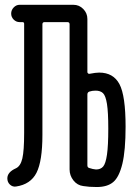

<svg xmlns="http://www.w3.org/2000/svg" viewBox="-20 -750 540 780"><path d="M335 -366.2V-78.1Q335 -69.3 342.8 -67.4Q357.4 -62.5 370.1 -61.5Q388.7 -61.5 398.9 -73.2Q409.2 -85 414.6 -121.6Q419.9 -158.2 419.9 -227.5Q419.9 -293.9 414.6 -327.6Q409.2 -361.3 398.4 -371.6Q387.7 -381.8 368.2 -381.8Q354.5 -381.8 342.8 -377.9Q335 -375 335 -366.2ZM44.9 7.8Q31.2 9.8 20.5 0Q9.8 -9.8 9.8 -25.4Q9.8 -50.8 44.9 -66.4Q63.5 -75.2 70.8 -106.4Q78.1 -137.7 78.1 -210V-653.3Q78.1 -660.2 71.3 -660.2H59.6Q45.9 -660.2 35.6 -670.4Q25.4 -680.7 25.4 -694.8Q25.4 -709 35.6 -719.7Q45.9 -730.5 59.6 -730.5H278.3Q301.8 -730.5 318.4 -713.4Q335 -696.3 335 -672.9V-457Q335 -454.1 337.9 -451.7Q340.8 -449.2 343.8 -450.2Q369.1 -455.1 382.8 -455.1Q440.4 -455.1 465.3 -408.2Q490.2 -361.3 490.2 -235.4Q490.2 -138.7 477.1 -84.5Q463.9 -30.3 439.9 -10.3Q416 9.8 373 9.8Q341.8 9.8 318.4 5.9Q293.9 2.9 278.3 -17.1Q262.7 -37.1 262.7 -61.5V-651.4Q262.7 -660.2 253.9 -660.2H161.1Q152.3 -660.2 152.3 -651.4V-202.1Q152.3 -95.7 128.4 -48.3Q104.5 -1 44.9 7.8Z"/></svg>

Font: Rounded Mgen+ 1m regular
Style: Regular
Weight: 400
Designer: [Source Han Sans]
Ryoko NISHIZUKA  (kana & ideographs); Paul D. Hunt (Latin, Greek & Cyrillic); Wenlong ZHANG  (bopomofo
Version: Version 1.059.20150602